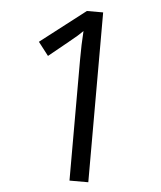

<svg xmlns="http://www.w3.org/2000/svg" viewBox="-52 -759 675 804"><g transform="rotate(5 286.0 -357.0)"><path d="M349.1 0H270V-508.8Q270 -572.3 273.9 -628.9Q263.7 -618.7 251 -607.4Q238.3 -596.2 134.8 -512.2L91.8 -567.9L280.8 -713.9H349.1Z"/></g></svg>

Font: f3_1792  
Style: Regular
Weight: 400
Foundry: Ascender Corporation
Version: Version 1.10